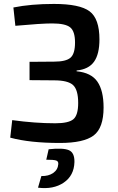

<svg xmlns="http://www.w3.org/2000/svg" viewBox="-20 -718 597 975"><path d="M254 -698Q385 -698 435 -660.5Q485 -623 485 -518Q485 -443 457.5 -404.5Q430 -366 369 -360V-356Q443 -349 474.5 -303.5Q506 -258 506 -172Q506 -68 455.5 -30Q405 8 284 8Q131 8 32 -19L42 -108Q158 -92 261 -92Q328 -92 352.5 -112.5Q377 -133 377 -195Q377 -262 351 -286Q325 -310 255 -310L130 -311V-404L255 -405Q315 -405 338 -425Q361 -445 361 -502Q361 -559 336.5 -579Q312 -599 245 -599Q190 -599 58 -587L48 -680Q137 -698 254 -698ZM227 40Q300 32 329.5 44.5Q359 57 358 105Q356 174 303.5 209.5Q251 245 173 235L190 176Q226 177 250 160.5Q274 144 276 115Q277 101 265 97Q253 93 215 93Z"/></svg>

Font: Exo 2 Semi Bold
Style: Regular
Weight: 600
Designer: Natanael Gama
Version: Version 1.001;PS 001.001;hotconv 1.0.88;makeotf.lib2.5.64775